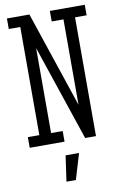

<svg xmlns="http://www.w3.org/2000/svg" viewBox="-96 -724 616 981"><g transform="rotate(-10 212.0 -234.0)"><path d="M12.2 -670.9H128.9L295.9 -172.9V-616.2H234.9V-670.9H416V-616.2H356V0H299.8L132.8 -496.1V-55.2H192.9V0H12.2V-55.2H71.8V-616.2H12.2ZM215.8 203.1H167L186 69.8H255.9Z"/></g></svg>

Font: Stint Ultra Condensed
Style: Regular
Weight: 400
Width: 1
Designer: Astigmatic (AOETI)
Foundry: Astigmatic (AOETI)
Version: Version 1.000